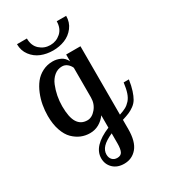

<svg xmlns="http://www.w3.org/2000/svg" viewBox="-227 -809 1024 1164"><g transform="rotate(-30 284.5 -226.5)"><path d="M314.9 -500H415V-21Q443.4 -30.3 460.4 -39.6Q477.5 -48.8 493.2 -66.2Q508.8 -83.5 517.8 -110.6Q526.9 -137.7 532.2 -179.2H568.8Q562.5 -136.7 552.7 -106.7Q543 -76.7 531.5 -57.1Q520 -37.6 501 -23.7Q481.9 -9.8 463.4 -2Q444.8 5.9 415 15.1V79.1Q415 167 380.1 208.5Q345.2 250 290 250Q241.7 250 212.9 221.9Q184.1 193.8 184.1 151.9Q184.1 66.4 314.9 12.2V-74.2Q295.4 -46.9 266.6 -30.5Q237.8 -14.2 203.1 -14.2Q170.9 -14.2 141.8 -26.1Q112.8 -38.1 87.6 -62.7Q62.5 -87.4 47.4 -131.3Q32.2 -175.3 32.2 -232.9Q32.2 -270 38.8 -307.1Q45.4 -344.2 60.1 -380.1Q74.7 -416 96.2 -443.6Q117.7 -471.2 150.4 -488Q183.1 -504.9 222.2 -504.9Q250.5 -504.9 276.1 -492.7Q301.8 -480.5 314.9 -452.1ZM228 -89.8Q260.3 -89.8 287.6 -122.3Q314.9 -154.8 314.9 -199.2V-407.2Q307.6 -424.8 292 -437.5Q276.4 -450.2 255.9 -450.2Q225.1 -450.2 201.2 -430.2Q177.2 -410.2 164.1 -378.2Q150.9 -346.2 144 -310.8Q137.2 -275.4 137.2 -240.2Q137.2 -162.1 160.2 -126Q183.1 -89.8 228 -89.8ZM366.2 -703.1H432.1Q432.1 -657.7 406.5 -624.3Q380.9 -590.8 342.5 -575.4Q304.2 -560.1 259.8 -560.1Q215.3 -560.1 177 -575.4Q138.7 -590.8 113.3 -624.3Q87.9 -657.7 87.9 -703.1H157.2Q157.2 -652.8 188.2 -625Q219.2 -597.2 261.2 -597.2Q303.2 -597.2 334.5 -625Q365.7 -652.8 366.2 -703.1ZM271 198.2Q296.4 198.2 305.7 179.4Q314.9 160.6 314.9 122.1V51.8Q266.1 73.7 244.6 96.7Q223.1 119.6 223.1 147.9Q223.1 170.4 236.1 184.3Q249 198.2 271 198.2Z"/></g></svg>

Font: Lobster Two
Style: Regular
Weight: 400
Designer: Pablo Impallari
Foundry: Pablo Impallari. www.impallari.com
Version: Version 1.006